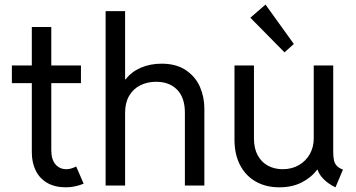

<svg xmlns="http://www.w3.org/2000/svg" viewBox="-20 -800 1536 828"><path d="M117.2 -143.6V-441.4H31.2V-517.6H117.2V-683.6H201.2V-517.6H329.1V-441.4H201.2V-152.3Q201.2 -112.8 219 -91.6Q236.8 -70.3 266.6 -70.3Q285.2 -70.3 308.6 -82L340.8 -7.8Q301.8 7.8 264.6 7.8Q216.8 7.8 183.8 -11.2Q150.9 -30.3 134 -64.5Q117.2 -98.6 117.2 -143.6Z M435.5 -752H519.5V-458H522Q546.4 -490.2 586.9 -507.8Q627.4 -525.4 676.8 -525.4Q740.2 -525.4 781.7 -497.3Q823.2 -469.2 842.3 -425.3Q861.3 -381.3 861.3 -332V0H777.3V-314.5Q777.3 -378.9 743.9 -413.1Q710.4 -447.3 653.3 -447.3Q615.2 -447.3 585 -432.1Q554.7 -417 537.1 -387Q519.5 -356.9 519.5 -314.5V0H435.5Z M991.2 -198.2V-517.6H1075.2V-202.1Q1075.2 -159.7 1091.6 -129.9Q1107.9 -100.1 1136 -85.2Q1164.1 -70.3 1199.2 -70.3Q1238.3 -70.3 1268.8 -87.9Q1299.3 -105.5 1316.2 -135.7Q1333 -166 1333 -202.1V-517.6H1417V-146.5Q1417 -122.6 1420.4 -108.2Q1423.8 -93.8 1432.9 -84.5Q1441.9 -75.2 1459 -68.4L1426.8 7.8Q1397 -6.3 1376.5 -26.6Q1356 -46.9 1349.6 -68.4H1347.7Q1322.3 -34.2 1281 -13.2Q1239.7 7.8 1184.6 7.8Q1127 7.8 1083.3 -16.8Q1039.6 -41.5 1015.4 -87.9Q991.2 -134.3 991.2 -198.2ZM1059.6 -723.6 1125 -780.3 1247.1 -610.4 1207 -574.2Z"/></svg>

Font: Reddit Sans Strawberry
Style: Regular
Weight: 400
Designer: Stephen Hutchings
Foundry: Reddit
Version: Version 1.013